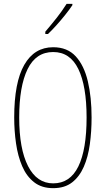

<svg xmlns="http://www.w3.org/2000/svg" viewBox="-20 -970 551 1000"><path d="M457 -358Q457 -286 448 -219.5Q439 -153 416.5 -101.5Q394 -50 355.5 -20Q317 10 257 10Q197 10 157.5 -21Q118 -52 95.5 -104.5Q73 -157 63.5 -223Q54 -289 54 -358Q54 -541 106.5 -632.5Q159 -724 257 -724Q331 -724 374.5 -676.5Q418 -629 437.5 -546.5Q457 -464 457 -358ZM80 -358Q80 -195 126 -105Q172 -15 257 -15Q345 -15 388 -103Q431 -191 431 -358Q431 -522 388 -610.5Q345 -699 257 -699Q167 -699 123.5 -609.5Q80 -520 80 -358ZM357 -943Q341 -919 318.5 -891Q296 -863 273 -837.5Q250 -812 230 -793H216V-805Q250 -845 276 -878Q302 -911 327 -950H357Z"/></svg>

Font: Noto Sans Lao ExtraCondensed Thin
Style: Regular
Weight: 100
Width: 2
Designer: Monotype Design Team
Foundry: Monotype Imaging Inc.
Version: Version 2.003; ttfautohint (v1.8.4.7-5d5b)